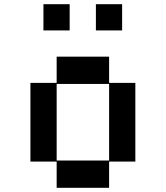

<svg xmlns="http://www.w3.org/2000/svg" viewBox="-20 -895 790 915"><path d="M250 0V-125H125V-500H250V-625H500V-500H625V-125H500V0ZM250 -130H500V-495H250ZM437 -750V-875H562V-750ZM187 -750V-875H312V-750Z"/></svg>

Font: Silkscreen
Style: Regular
Weight: 400
Designer: Jason Kottke
Foundry: Jason Kottke
Version: Version 1.001; ttfautohint (v1.8.4.7-5d5b)